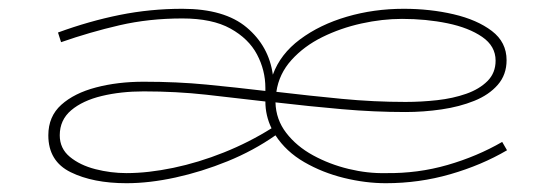

<svg xmlns="http://www.w3.org/2000/svg" viewBox="-20 -396 1259 437"><path d="M1134 -54Q1076 -20 1005 0.5Q934 21 858 21Q812 21 763 9Q714 -3 672.5 -27Q631 -51 607 -88Q557 -53 498 -29Q439 -5 379.5 8Q320 21 268 21Q192 21 141 -4Q90 -29 90 -88Q90 -131 119.5 -157.5Q149 -184 198.5 -197Q248 -210 307 -210Q383 -210 450 -203.5Q517 -197 584 -189V-196Q584 -236 565 -272Q546 -308 504.5 -331Q463 -354 395 -354Q319 -354 252 -338.5Q185 -323 119 -300L112 -322Q183 -348 252.5 -362Q322 -376 395 -376Q491 -376 541.5 -333.5Q592 -291 601 -226Q618 -273 663 -306.5Q708 -340 769.5 -358Q831 -376 899 -376Q959 -376 1012.5 -363.5Q1066 -351 1099.5 -325.5Q1133 -300 1133 -259Q1133 -226 1113 -203Q1093 -180 1059.5 -166.5Q1026 -153 985 -147Q944 -141 903 -141Q832 -141 758 -147.5Q684 -154 607 -163Q608 -124 631.5 -93.5Q655 -63 692.5 -42.5Q730 -22 773.5 -11.5Q817 -1 858 -2Q931 -1 998.5 -20.5Q1066 -40 1123 -73ZM895 -353Q850 -353 802.5 -342.5Q755 -332 713.5 -311.5Q672 -291 643.5 -259.5Q615 -228 609 -187Q685 -178 758 -171Q831 -164 903 -164Q939 -164 975 -168Q1011 -172 1041 -182.5Q1071 -193 1089.5 -211.5Q1108 -230 1108 -258Q1108 -291 1077.5 -312Q1047 -333 998.5 -343Q950 -353 895 -353ZM116 -88Q116 -58 139 -39Q162 -20 197 -11Q232 -2 268 -2Q317 -2 374.5 -14Q432 -26 489.5 -49Q547 -72 598 -104Q584 -133 584 -165Q517 -173 449 -180.5Q381 -188 307 -188Q255 -188 211.5 -177.5Q168 -167 142 -145Q116 -123 116 -88Z"/></svg>

Font: BhuTuka Expanded One
Style: Regular
Weight: 400
Designer: Erin McLaughlin
Version: Version 1.000; ttfautohint (v1.8.3)